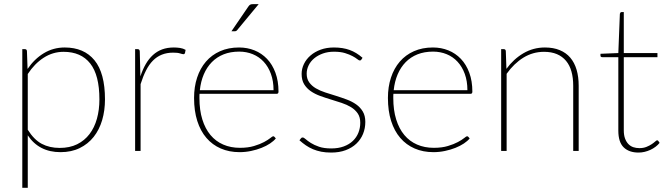

<svg xmlns="http://www.w3.org/2000/svg" viewBox="-20 -731 3233 930"><path d="M114.5 -102.5Q145 -54 182.5 -34.2Q220 -14.5 269 -14.5Q317.5 -14.5 353.5 -32.2Q389.5 -50 413.5 -81.5Q437.5 -113 449.5 -156Q461.5 -199 461.5 -249.5Q461.5 -367 417 -423.5Q372.5 -480 288 -480Q236 -480 191.8 -451.5Q147.5 -423 114.5 -372.5ZM113.5 -397Q146.5 -445.5 192.2 -473.2Q238 -501 293.5 -501Q387 -501 437.8 -439Q488.5 -377 488.5 -249.5Q488.5 -195.5 474.8 -149Q461 -102.5 433.8 -68Q406.5 -33.5 366.2 -13.8Q326 6 273 6Q169 6 114.5 -75.5V178.5H88V-493H100.5Q110 -493 110.5 -483Z M660 -361Q671 -394.5 686 -420.5Q701 -446.5 720.8 -464.5Q740.5 -482.5 765.5 -491.8Q790.5 -501 822 -501Q836.5 -501 851.8 -498.8Q867 -496.5 879 -489.5L876 -474Q874 -468.5 869 -468.5Q863.5 -468.5 852.2 -472.2Q841 -476 819 -476Q788 -476 763.8 -466.2Q739.5 -456.5 720.8 -437.5Q702 -418.5 687.5 -390Q673 -361.5 661 -323.5V0H634.5V-493H646.5Q656.5 -493 657 -482Z M1305 -294Q1305 -338.5 1292.2 -373.2Q1279.5 -408 1257.2 -432Q1235 -456 1204.5 -468.5Q1174 -481 1138.5 -481Q1096.5 -481 1063.2 -467.8Q1030 -454.5 1006 -430Q982 -405.5 967.2 -371Q952.5 -336.5 948 -294ZM1316 -60.5Q1306 -48 1288 -36Q1270 -24 1246.8 -14.8Q1223.5 -5.5 1196.2 0.2Q1169 6 1140.5 6Q1090 6 1049.2 -11.8Q1008.5 -29.5 979.8 -63Q951 -96.5 935.5 -145.2Q920 -194 920 -256.5Q920 -310.5 934.8 -355.2Q949.5 -400 977.5 -432.5Q1005.5 -465 1046 -483Q1086.5 -501 1138 -501Q1178 -501 1212.8 -487Q1247.5 -473 1273.5 -445.8Q1299.5 -418.5 1314.2 -378.5Q1329 -338.5 1329 -287Q1329 -276.5 1320 -276.5H946.5Q946 -271.5 946 -266.8Q946 -262 946 -256.5Q946 -197.5 960 -152.5Q974 -107.5 999.5 -77Q1025 -46.5 1061.2 -30.8Q1097.5 -15 1142 -15Q1181.5 -15 1210.5 -23.8Q1239.5 -32.5 1259 -43Q1278.5 -53.5 1289.2 -62.2Q1300 -71 1303 -71Q1307 -71 1309.5 -68ZM1233 -711 1129 -585.5Q1124.5 -579.5 1117 -579.5H1101L1182 -698Q1187 -705.5 1191.5 -708.2Q1196 -711 1206 -711Z M1730.5 -442.5Q1728 -438 1723 -438Q1718.5 -438 1710.2 -444.8Q1702 -451.5 1687.5 -459.2Q1673 -467 1651.2 -473.8Q1629.5 -480.5 1597.5 -480.5Q1568 -480.5 1543.8 -471.8Q1519.5 -463 1502 -448.5Q1484.5 -434 1475 -414.5Q1465.5 -395 1465.5 -374Q1465.5 -349 1477.8 -332Q1490 -315 1510 -303.2Q1530 -291.5 1555.5 -283.2Q1581 -275 1607.5 -266.8Q1634 -258.5 1659.5 -249Q1685 -239.5 1705 -225.5Q1725 -211.5 1737.2 -191Q1749.5 -170.5 1749.5 -140.5Q1749.5 -109.5 1738.5 -82.5Q1727.5 -55.5 1706.2 -35.2Q1685 -15 1654.2 -3.5Q1623.5 8 1584 8Q1557.5 8 1536 3.8Q1514.5 -0.5 1496 -8.2Q1477.5 -16 1461.5 -27Q1445.5 -38 1430.5 -51.5L1437 -60Q1439 -62.5 1440.8 -63.8Q1442.5 -65 1446.5 -65Q1451.5 -65 1460.8 -56.8Q1470 -48.5 1485.8 -38.5Q1501.5 -28.5 1525.5 -20.2Q1549.5 -12 1584.5 -12Q1619 -12 1645.2 -21.8Q1671.5 -31.5 1689.2 -48.5Q1707 -65.5 1716 -88.2Q1725 -111 1725 -136.5Q1725 -163.5 1712.8 -181.5Q1700.5 -199.5 1680.5 -211.8Q1660.5 -224 1635 -232.5Q1609.5 -241 1583 -249Q1556.5 -257 1531 -266.2Q1505.5 -275.5 1485.5 -289.2Q1465.5 -303 1453.2 -323Q1441 -343 1441 -373Q1441 -398 1452.2 -421.2Q1463.5 -444.5 1484 -462.2Q1504.5 -480 1533.2 -490.5Q1562 -501 1597.5 -501Q1640.5 -501 1673.5 -489Q1706.5 -477 1736 -451Z M2244 -294Q2244 -338.5 2231.2 -373.2Q2218.5 -408 2196.2 -432Q2174 -456 2143.5 -468.5Q2113 -481 2077.5 -481Q2035.5 -481 2002.2 -467.8Q1969 -454.5 1945 -430Q1921 -405.5 1906.2 -371Q1891.5 -336.5 1887 -294ZM2255 -60.5Q2245 -48 2227 -36Q2209 -24 2185.8 -14.8Q2162.5 -5.5 2135.2 0.2Q2108 6 2079.5 6Q2029 6 1988.2 -11.8Q1947.5 -29.5 1918.8 -63Q1890 -96.5 1874.5 -145.2Q1859 -194 1859 -256.5Q1859 -310.5 1873.8 -355.2Q1888.5 -400 1916.5 -432.5Q1944.5 -465 1985 -483Q2025.5 -501 2077 -501Q2117 -501 2151.8 -487Q2186.5 -473 2212.5 -445.8Q2238.5 -418.5 2253.2 -378.5Q2268 -338.5 2268 -287Q2268 -276.5 2259 -276.5H1885.5Q1885 -271.5 1885 -266.8Q1885 -262 1885 -256.5Q1885 -197.5 1899 -152.5Q1913 -107.5 1938.5 -77Q1964 -46.5 2000.2 -30.8Q2036.5 -15 2081 -15Q2120.5 -15 2149.5 -23.8Q2178.5 -32.5 2198 -43Q2217.5 -53.5 2228.2 -62.2Q2239 -71 2242 -71Q2246 -71 2248.5 -68Z M2433 -397.5Q2467.5 -445 2515.2 -473Q2563 -501 2619.5 -501Q2660.5 -501 2691.2 -488.2Q2722 -475.5 2742.2 -451.8Q2762.5 -428 2772.8 -393.5Q2783 -359 2783 -315.5V0H2756.5V-315.5Q2756.5 -354 2748 -384.5Q2739.5 -415 2721.8 -436.2Q2704 -457.5 2677.5 -468.8Q2651 -480 2615 -480Q2561 -480 2515.2 -451.8Q2469.5 -423.5 2434 -373.5V0H2407.5V-493H2420Q2429.5 -493 2430 -483Z M3073 8Q3027 8 3001 -17.2Q2975 -42.5 2975 -98.5V-454H2898Q2888.5 -454 2888.5 -461.5V-470.5L2975 -474L2982.5 -664Q2983 -667 2985 -669.8Q2987 -672.5 2990.5 -672.5H3001.5V-474H3164.5V-454H3001.5V-99.5Q3001.5 -76.5 3007.5 -60.2Q3013.5 -44 3023.5 -33.5Q3033.5 -23 3047.2 -18.2Q3061 -13.5 3077 -13.5Q3096.5 -13.5 3111.2 -19.5Q3126 -25.5 3136.5 -32.5Q3147 -39.5 3153.5 -45.5Q3160 -51.5 3163 -51.5Q3165.5 -51.5 3168.5 -48.5L3175 -39Q3166.5 -28.5 3155.2 -20Q3144 -11.5 3130.5 -5.2Q3117 1 3102.5 4.5Q3088 8 3073 8Z"/></svg>

Font: Lato ExtraLight
Style: Regular
Weight: 275
Designer: Lukasz Dziedzic with Adam Twardoch and Botio Nikoltchev
Foundry: tyPoland Lukasz Dziedzic
Version: Version 2.015; 2015-08-06; http://www.latofonts.com/